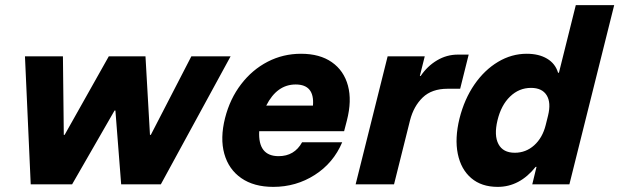

<svg xmlns="http://www.w3.org/2000/svg" viewBox="-20 -720 2419 750"><path d="M100 0 77.5 -500H225.8L229.2 -193.3H232.5L405 -500H548.3L565.8 -193.3H569.2L727.5 -500H880.8L608.3 0H453.3L430.8 -288.3H427.5L261.7 0Z M1047.5 10Q971.7 10 922.5 -24.2Q873.3 -58.3 856.2 -119.2Q839.2 -180 859.2 -259.2Q878.3 -334.2 921.7 -390.8Q965 -447.5 1025.4 -478.8Q1085.8 -510 1155.8 -510Q1229.2 -510 1276.2 -477.1Q1323.3 -444.2 1339.2 -385.4Q1355 -326.7 1335 -249.2L1324.2 -207.5H992.5Q987.5 -110 1068.3 -110Q1130 -110 1160 -164.2H1316.7Q1282.5 -83.3 1209.6 -36.7Q1136.7 10 1047.5 10ZM1020 -307.5H1202.5Q1209.2 -390 1135 -390Q1061.7 -390 1020 -307.5Z M1369.2 0 1494.2 -500H1639.2L1620 -423.3H1623.3Q1649.2 -461.7 1687.1 -484.2Q1725 -506.7 1768.3 -506.7H1810.8L1777.5 -373.3H1728.3Q1666.7 -373.3 1631.2 -339.2Q1595.8 -305 1581.7 -250L1519.2 0Z M1924.2 10Q1860.8 10 1820.8 -24.2Q1780.8 -58.3 1768.3 -118.8Q1755.8 -179.2 1775 -257.5Q1794.2 -333.3 1833.3 -390Q1872.5 -446.7 1925.4 -478.3Q1978.3 -510 2037.5 -510Q2085 -510 2117.1 -490.8Q2149.2 -471.7 2160 -435.8H2163.3L2229.2 -700H2379.2L2204.2 0H2059.2L2075.8 -68.3H2072.5Q2010 10 1924.2 10ZM1990.8 -123.3Q2034.2 -123.3 2066.7 -152.5Q2099.2 -181.7 2111.7 -231.7L2120.8 -268.3Q2133.3 -319.2 2115.4 -347.9Q2097.5 -376.7 2054.2 -376.7Q2007.5 -376.7 1972.5 -342.9Q1937.5 -309.2 1923.3 -250Q1909.2 -190.8 1927.1 -157.1Q1945 -123.3 1990.8 -123.3Z"/></svg>

Font: Funnel Sans ExtraBold
Style: Italic
Weight: 800
Italic angle: -14.036°
Version: Version 1.000; Beta; Release 5; Build 24; ttfautohint (v1.8.